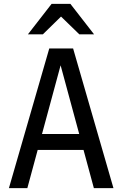

<svg xmlns="http://www.w3.org/2000/svg" viewBox="-20 -970 631 990"><path d="M26 0 234 -720H316L121 0ZM464 0 269 -720H357L565 0ZM137 -279H450V-197H137ZM124 -793 246 -950H343L465 -793H389L253 -925H336L201 -793Z"/></svg>

Font: Instrument Sans SemiCondensed Medium
Style: Regular
Weight: 500
Width: 4
Designer: Rodrigo Fuenzalida
Foundry: fragTYPE
Version: Version 1.000;gftools[0.9.28]